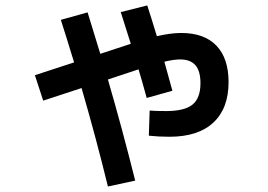

<svg xmlns="http://www.w3.org/2000/svg" viewBox="-20 -635 978 701"><path d="M523.4 -139.6 526.4 -231.4Q544.9 -229.5 586.9 -229.5Q653.8 -229.5 682.9 -253.2Q711.9 -276.9 711.9 -331.1Q711.9 -375.5 693.6 -396.7Q675.3 -418 637.7 -418Q614.7 -418 580.1 -409.7L609.4 -303.7L515.6 -277.3Q500 -335 485.8 -381.8L374 -344.7Q425.3 -168.5 473.6 24.4L374 45.9Q331.1 -129.9 277.8 -313.5L137.7 -267.6L107.4 -360.4L250.5 -407.2Q222.7 -498.5 202.1 -562.5L299.8 -589.8Q324.7 -510.3 346.2 -438.5L456.1 -474.6L457.5 -475.1L420.9 -590.8L517.6 -615.2Q531.2 -573.7 552.7 -502.9Q603.5 -514.6 641.6 -514.6Q725.6 -514.6 770 -468.5Q814.5 -422.4 814.5 -335Q814.5 -239.3 759 -187.5Q703.6 -135.7 598.6 -135.7Q558.6 -135.7 523.4 -139.6Z"/></svg>

Font: Pretendard SemiBold
Style: Regular
Weight: 600
Designer: Base glyphs from Inter by Rasmus Andersson; Hangeul glyphs from Noto Sans CJK(Source Han Sans) by Jang Soo-young and Kan
Foundry: Kil Hyung-jin
Version: Version 1.309